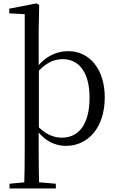

<svg xmlns="http://www.w3.org/2000/svg" viewBox="-20 -825 671 1105"><path d="M119.1 259.8H205.5C203.5 192.3 202.5 96.7 202.5 26.7V-72.8L203.8 -83.1V-427.1L202.5 -437.9V-641L205.5 -796.5L189.8 -805.5L33.3 -775.1V-748.1L122.3 -743.5V26.7C122.3 96.7 121.3 192.3 119.1 259.8ZM359.6 14.6C488.4 14.6 582.9 -92.8 582.9 -264C582.9 -427.5 494.8 -530.6 373.3 -530.6C303.2 -530.6 229.4 -498 175.1 -413.2H172.4L185.3 -398.2C243.3 -466.3 292.1 -484.5 341.5 -484.5C431.8 -484.5 495.4 -412.1 495.4 -263C495.4 -98.2 424 -32.7 337.3 -32.7C283.1 -32.7 237.3 -54.7 187.5 -108.6L174.1 -95.7H178.1C231.2 -13.2 297.6 14.6 359.6 14.6ZM34.6 259.8H301.3V232.4L183.9 222.2H144.5L34.6 232.4Z"/></svg>

Font: Source Han Serif CN VF
Style: Regular
Weight: 250
Designer: Ryoko NISHIZUKA 西塚涼子 (kana & ideographs); Frank Grießhammer (Latin, Greek & Cyrillic); Wenlong ZHANG 张文龙 (bopomofo); San
Foundry: Adobe
Version: Version 2.002;hotconv 1.1.0;makeotfexe 2.6.0